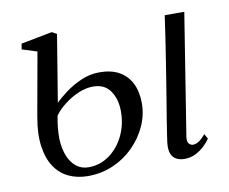

<svg xmlns="http://www.w3.org/2000/svg" viewBox="-65 -615 843 706"><g transform="rotate(-10 356.5 -262.0)"><path d="M570 10.5Q553 10.5 539.8 3.8Q526.5 -3 520.5 -18.5Q514.5 -34 517.5 -60Q518.5 -69.5 521.8 -90Q525 -110.5 529.5 -139.2Q534 -168 540 -203.2Q546 -238.5 552.2 -278Q558.5 -317.5 565 -359Q571.5 -400.5 577.8 -442Q584 -483.5 589.5 -522.5H662.5L590.5 -69.5Q587.5 -50.5 594.5 -43Q601.5 -35.5 609 -35.5Q619.5 -35.5 630 -41.8Q640.5 -48 657 -66.5L667 -48Q659.5 -36.5 645.5 -23Q631.5 -9.5 612.5 0.5Q593.5 10.5 570 10.5ZM209.5 11Q170 11 138 -4Q106 -19 85.5 -49.8Q65 -80.5 58.5 -127.5Q52 -174.5 63.5 -238L105.5 -472.5L49.5 -490L53 -511L169.5 -533.5L187.5 -523.5L146.5 -273.5Q161 -288.5 187.2 -308.2Q213.5 -328 246.8 -342.8Q280 -357.5 316.5 -357.5Q360 -357.5 389.8 -340.8Q419.5 -324 435 -292.8Q450.5 -261.5 450.5 -219Q450.5 -175 431.8 -133.8Q413 -92.5 380.2 -59.8Q347.5 -27 303.8 -8Q260 11 209.5 11ZM217.5 -20.5Q260 -20.5 294.8 -45.5Q329.5 -70.5 349.5 -111.8Q369.5 -153 369.5 -202.5Q369.5 -248.5 348.2 -279.2Q327 -310 284 -310Q257 -310 229 -298Q201 -286 176.8 -267.2Q152.5 -248.5 137.5 -227.5Q133 -207 130.8 -183.2Q128.5 -159.5 129 -139.5Q131 -103 142.2 -76.2Q153.5 -49.5 172.5 -35Q191.5 -20.5 217.5 -20.5Z"/></g></svg>

Font: Merriweather 96pt Light
Style: Italic
Weight: 300
Italic angle: -7.8°
Version: Version 2.101